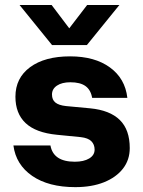

<svg xmlns="http://www.w3.org/2000/svg" viewBox="-20 -741 576 773"><path d="M329.7 -559.5 460.6 -720.8H330.8L258.8 -627L187.9 -720.8H58.8L189.6 -559.5ZM305.2 -188.9Q334.6 -185.6 347.7 -172.5Q360.9 -159.3 360.9 -138.6Q360.9 -116.2 339.1 -103Q317.3 -89.9 281.2 -89.9Q194.8 -89.9 183.1 -155.3H34Q44 -78.1 109.7 -32.8Q175.5 12.4 283.1 12.4Q349.4 12.4 398.6 -7.2Q447.7 -26.9 475.1 -62.1Q502.4 -97.4 502.4 -144.7Q502.4 -218.8 462.3 -258Q422.2 -297.3 342.9 -304.9L245.7 -314Q216.7 -317.1 203 -328.2Q189.3 -339.2 189.3 -360.5Q189.3 -383 209.4 -396.4Q229.4 -409.8 263.3 -409.8Q302.8 -409.8 324 -394.6Q345.3 -379.4 351 -347.1H492.7Q483.9 -424.9 422.6 -469.5Q361.4 -514.1 262.2 -514.1Q160.3 -514.1 101.2 -470.6Q42.1 -427 42.1 -351.6Q42.1 -284 83.1 -245.4Q124.1 -206.7 209.2 -198.4Z"/></svg>

Font: Overused Grotesk Light
Style: Regular
Weight: 300
Designer: RandomMaerks
Version: Version 0.005